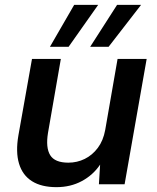

<svg xmlns="http://www.w3.org/2000/svg" viewBox="-20 -760 649 792"><path d="M213 12Q151 12 112 -12.5Q73 -37 58.5 -85Q44 -133 56 -202L112 -517H231L178 -212Q168 -151 187 -120Q206 -89 262 -89Q298 -89 329.5 -104.5Q361 -120 383.5 -150Q406 -180 414 -224L465 -517H585L494 0H388L393 -81Q364 -38 317.5 -13Q271 12 213 12ZM352 -567 463 -740H562L428 -567ZM186 -567 286 -740H385L263 -567Z"/></svg>

Font: DM Sans 11pt SemiBold
Style: Italic
Weight: 600
Italic angle: -10°
Version: Version 4.004;gftools[0.9.30]